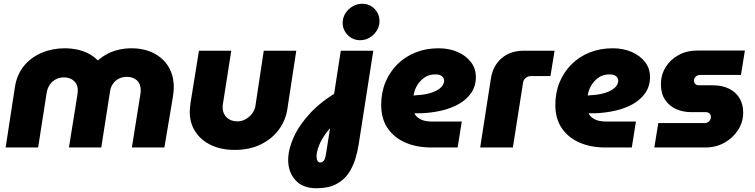

<svg xmlns="http://www.w3.org/2000/svg" viewBox="-20 -785 4019 1022"><path d="M10 0 59 -319Q69 -387 107 -433.5Q145 -480 202 -504Q259 -528 325 -528Q357 -528 389 -521.5Q421 -515 449 -501Q477 -487 500 -464H502Q527 -486 555 -500Q583 -514 615 -521Q647 -528 679 -528Q746 -528 797 -502.5Q848 -477 876.5 -430.5Q905 -384 905 -321Q905 -306 903 -290Q901 -274 899 -261L855 0H682L726 -276Q728 -283 728.5 -290.5Q729 -298 729 -305Q729 -339 708.5 -357.5Q688 -376 655 -376Q631 -376 612 -366Q593 -356 581 -338.5Q569 -321 566 -300L519 0H347L390 -268Q392 -277 393 -287.5Q394 -298 394 -306Q394 -326 384.5 -341Q375 -356 358.5 -364.5Q342 -373 320 -373Q296 -373 276.5 -362.5Q257 -352 245 -334Q233 -316 229 -295L183 0Z M1557 -515 1510 -207Q1501 -144 1463.5 -94Q1426 -44 1366.5 -15.5Q1307 13 1229 13Q1157 13 1103 -13Q1049 -39 1019.5 -84.5Q990 -130 990 -190Q990 -200 991.5 -213Q993 -226 994 -236L1039 -515H1211L1167 -234Q1166 -230 1165.5 -223.5Q1165 -217 1165 -213Q1165 -181 1186.5 -160Q1208 -139 1243 -139Q1268 -139 1288.5 -151Q1309 -163 1323 -182Q1337 -201 1340 -224L1384 -515Z M1664 217Q1592 217 1553 174.5Q1514 132 1514 66Q1514 11 1543 -54Q1572 -119 1631.5 -183Q1691 -247 1783 -300L1789 -151Q1747 -118 1719.5 -81.5Q1692 -45 1678.5 -11.5Q1665 22 1665 48Q1665 62 1670 71Q1675 80 1684 80Q1693 80 1699.5 74.5Q1706 69 1709.5 59Q1713 49 1715 36L1747 -167L1746 -205L1794 -515H1967L1889 -15Q1883 23 1870.5 63.5Q1858 104 1834 139Q1810 174 1769 195.5Q1728 217 1664 217ZM1897 -571Q1858 -571 1831 -598.5Q1804 -626 1804 -663Q1804 -691 1818.5 -714Q1833 -737 1857 -751Q1881 -765 1908 -765Q1947 -765 1973.5 -738Q2000 -711 2000 -672Q2000 -645 1985.5 -622Q1971 -599 1948 -585Q1925 -571 1897 -571Z M2275 0Q2198 0 2138 -26Q2078 -52 2043.5 -102.5Q2009 -153 2009 -227Q2009 -293 2032 -348Q2055 -403 2096 -443.5Q2137 -484 2192.5 -506Q2248 -528 2314 -528Q2371 -528 2415.5 -508.5Q2460 -489 2486.5 -455Q2513 -421 2513 -375Q2513 -327 2488.5 -291Q2464 -255 2422.5 -231.5Q2381 -208 2328.5 -196Q2276 -184 2219 -182Q2210 -182 2202 -182Q2194 -182 2186 -182Q2194 -163 2217.5 -150.5Q2241 -138 2281 -138H2438L2416 0ZM2181 -277Q2184 -277 2187 -277Q2190 -277 2193 -278Q2237 -280 2266.5 -288.5Q2296 -297 2313 -308.5Q2330 -320 2337 -332Q2344 -344 2344 -355Q2344 -369 2333 -379Q2322 -389 2297 -389Q2263 -389 2239 -372Q2215 -355 2200.5 -330.5Q2186 -306 2183 -283Q2182 -281 2181.5 -279.5Q2181 -278 2181 -277Z M2536 0 2593 -367Q2604 -436 2650.5 -475.5Q2697 -515 2767 -515H2932L2910 -380H2806Q2790 -380 2778 -370Q2766 -360 2764 -344L2710 0Z M3202 0Q3125 0 3065 -26Q3005 -52 2970.5 -102.5Q2936 -153 2936 -227Q2936 -293 2959 -348Q2982 -403 3023 -443.5Q3064 -484 3119.5 -506Q3175 -528 3241 -528Q3298 -528 3342.5 -508.5Q3387 -489 3413.5 -455Q3440 -421 3440 -375Q3440 -327 3415.5 -291Q3391 -255 3349.5 -231.5Q3308 -208 3255.5 -196Q3203 -184 3146 -182Q3137 -182 3129 -182Q3121 -182 3113 -182Q3121 -163 3144.5 -150.5Q3168 -138 3208 -138H3365L3343 0ZM3108 -277Q3111 -277 3114 -277Q3117 -277 3120 -278Q3164 -280 3193.5 -288.5Q3223 -297 3240 -308.5Q3257 -320 3264 -332Q3271 -344 3271 -355Q3271 -369 3260 -379Q3249 -389 3224 -389Q3190 -389 3166 -372Q3142 -355 3127.5 -330.5Q3113 -306 3110 -283Q3109 -281 3108.5 -279.5Q3108 -278 3108 -277Z M3463 0 3484 -130H3730Q3741 -130 3748.5 -134.5Q3756 -139 3760 -146.5Q3764 -154 3764 -162Q3764 -173 3757 -180.5Q3750 -188 3736 -188H3661Q3615 -188 3578.5 -204.5Q3542 -221 3520 -254Q3498 -287 3498 -337Q3498 -386 3522.5 -426.5Q3547 -467 3591 -491.5Q3635 -516 3693 -516H3945L3924 -386H3706Q3696 -386 3689 -381.5Q3682 -377 3678 -371Q3674 -365 3674 -356Q3674 -346 3680.5 -338.5Q3687 -331 3700 -331H3774Q3825 -331 3861.5 -312.5Q3898 -294 3917 -261.5Q3936 -229 3936 -186Q3936 -136 3909 -93.5Q3882 -51 3836.5 -25.5Q3791 0 3735 0Z"/></svg>

Font: MuseoModerno Thin ExtraBold
Style: Italic
Weight: 800
Italic angle: -9°
Version: Version 1.003